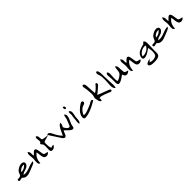

<svg xmlns="http://www.w3.org/2000/svg" viewBox="462 -2398 4296 4296"><g transform="rotate(-45 2610.5 -249.5)"><path d="M433 -302Q433 -274 406.5 -247.5Q380 -221 349 -210Q332 -203 307.5 -195.5Q283 -188 270.5 -184Q258 -180 242.5 -170Q227 -160 215 -147Q258 -136 309.5 -145.5Q361 -155 398 -171Q435 -187 485.5 -202.5Q536 -218 578 -218Q572 -191 548 -176Q537 -169 504 -155Q471 -141 415 -119.5Q359 -98 356 -97Q325 -84 293 -78.5Q261 -73 229 -77.5Q197 -82 176 -100Q172 -102 160 -115Q148 -128 140 -129Q133 -129 107.5 -122.5Q82 -116 71 -115Q56 -114 48 -125Q40 -136 40 -150Q40 -162 49 -166.5Q58 -171 69.5 -170.5Q81 -170 95.5 -170.5Q110 -171 119 -176Q144 -183 151 -191.5Q158 -200 171 -234Q176 -249 181.5 -260.5Q187 -272 195.5 -282Q204 -292 208 -297Q212 -302 226 -311Q240 -320 244.5 -323Q249 -326 269 -338Q302 -357 339.5 -362.5Q377 -368 405 -353Q433 -338 433 -302ZM389 -305Q334 -312 291 -289Q248 -266 223 -226Q259 -224 291 -236Q323 -248 342 -263Q361 -278 389 -305Z M676 -376Q676 -369 676.5 -356.5Q677 -344 677 -338.5Q677 -333 678 -323.5Q679 -314 680.5 -306Q682 -298 684 -289Q686 -290 711 -318Q736 -346 754 -359Q772 -372 788 -372Q799 -372 806.5 -366.5Q814 -361 817 -356Q820 -351 827 -336Q834 -322 843.5 -253.5Q853 -185 858 -172Q862 -145 961 -131Q956 -107 928 -92Q900 -77 867 -80.5Q834 -84 819 -107Q801 -135 796 -174Q784 -286 779 -297Q670 -221 668 -68Q647 -70 635.5 -84Q624 -98 622 -120.5Q620 -143 621 -164.5Q622 -186 625.5 -214.5Q629 -243 629 -257Q629 -280 622.5 -328Q616 -376 620 -402.5Q624 -429 645 -447Q649 -441 656.5 -429.5Q664 -418 667 -413Q670 -408 673 -398Q676 -388 676 -376Z M1013 -139Q1013 -153 1015 -190.5Q1017 -228 1016.5 -257Q1016 -286 1013 -303Q1010 -316 989 -339.5Q968 -363 971 -376Q973 -383 988.5 -392.5Q1004 -402 1004 -415Q1008 -435 1000.5 -485.5Q993 -536 1002 -549Q1007 -558 1021 -558Q1052 -558 1058 -495Q1062 -431 1068 -424Q1074 -416 1088 -411Q1102 -406 1125 -403Q1148 -400 1163.5 -398Q1179 -396 1208 -394Q1237 -392 1243 -392Q1148 -364 1132 -360Q1088 -351 1079 -344Q1061 -331 1061 -297Q1061 -242 1065.5 -207.5Q1070 -173 1084 -139Q1098 -143 1110 -146.5Q1122 -150 1126.5 -151.5Q1131 -153 1139.5 -154Q1148 -155 1163 -155Q1159 -127 1128 -103.5Q1097 -80 1065 -80Q1013 -82 1013 -139Z M1823 -452Q1839 -439 1844 -409Q1844 -404 1844 -400Q1844 -361 1825 -314Q1806 -267 1784.5 -219Q1763 -171 1760 -133Q1756 -91 1720 -91Q1681 -91 1615 -161Q1574 -204 1552 -218Q1547 -210 1535 -180Q1523 -150 1512 -125Q1501 -100 1497 -100Q1483 -86 1469 -83.5Q1455 -81 1442 -89.5Q1429 -98 1419.5 -108Q1410 -118 1402 -131L1259 -350Q1232 -388 1228 -415Q1268 -420 1290 -399.5Q1312 -379 1331 -336Q1385 -219 1457 -147Q1465 -156 1492 -218.5Q1519 -281 1528 -297Q1551 -336 1573 -360.5Q1595 -385 1623 -392Q1625 -370 1620.5 -350Q1616 -330 1611.5 -320Q1607 -310 1595 -290Q1592 -284 1592 -280Q1605 -246 1634 -212Q1663 -178 1692 -178Q1715 -178 1727 -214Q1752 -283 1781 -352Q1794 -422 1797 -431Q1806 -466 1823 -452Z M1933 -526Q1912 -523 1904.5 -543Q1897 -563 1902 -589Q1903 -595 1906.5 -596Q1910 -597 1918 -597Q1932 -601 1942.5 -584.5Q1953 -568 1951.5 -548Q1950 -528 1933 -526ZM1910 -233Q1909 -249 1918 -295Q1927 -341 1926 -344Q1926 -347 1924.5 -363Q1923 -379 1922.5 -387.5Q1922 -396 1922.5 -408Q1923 -420 1927 -427.5Q1931 -435 1938 -437Q1953 -435 1967 -412.5Q1981 -390 1978 -367Q1980 -359 1975 -329Q1970 -299 1963.5 -270.5Q1957 -242 1957 -242Q1957 -233 1956 -215Q1955 -197 1954 -185Q1953 -173 1951 -155.5Q1949 -138 1945.5 -126Q1942 -114 1937.5 -102.5Q1933 -91 1926 -84.5Q1919 -78 1910 -76Q1902 -91 1900.5 -111Q1899 -131 1902 -147.5Q1905 -164 1907.5 -189Q1910 -214 1910 -233Z M2367 -210Q2373 -210 2389.5 -220.5Q2406 -231 2421.5 -241Q2437 -251 2455.5 -256Q2474 -261 2484 -250Q2495 -239 2501 -226Q2479 -214 2448 -197Q2417 -180 2405.5 -173.5Q2394 -167 2373.5 -156.5Q2353 -146 2334 -137.5Q2315 -129 2289 -118Q2198 -80 2105 -72Q2079 -69 2067 -86.5Q2055 -104 2056 -132Q2058 -169 2077.5 -207.5Q2097 -246 2128 -278Q2159 -310 2191 -335Q2223 -360 2256 -379Q2282 -395 2301.5 -386Q2321 -377 2321 -348Q2321 -335 2311 -325Q2301 -315 2289 -310Q2277 -305 2258 -298.5Q2239 -292 2232 -289Q2197 -274 2158.5 -226Q2120 -178 2114 -139Q2153 -134 2194.5 -144.5Q2236 -155 2296 -180.5Q2356 -206 2367 -210Z M2551 -591Q2552 -624 2576 -637L2579 -633Q2582 -630 2584.5 -629Q2587 -628 2592 -629Q2604 -624 2613 -604Q2622 -584 2623 -566Q2626 -524 2631 -439.5Q2636 -355 2639 -313Q2650 -319 2656.5 -322.5Q2663 -326 2669 -329.5Q2675 -333 2680 -337Q2685 -341 2689 -343.5Q2693 -346 2700.5 -353Q2708 -360 2712.5 -364Q2717 -368 2729.5 -380Q2742 -392 2750 -400Q2758 -408 2768.5 -422Q2779 -436 2788 -445Q2797 -454 2809 -457Q2816 -459 2822.5 -447.5Q2829 -436 2830 -422Q2831 -416 2827.5 -409Q2824 -402 2820.5 -396.5Q2817 -391 2809 -383.5Q2801 -376 2796.5 -372Q2792 -368 2784 -361Q2776 -354 2774 -352Q2748 -331 2728.5 -313.5Q2709 -296 2702.5 -290Q2696 -284 2683.5 -274.5Q2671 -265 2647 -249Q2687 -226 2788.5 -190.5Q2890 -155 2923 -139Q2938 -132 2945 -118.5Q2952 -105 2946 -94.5Q2940 -84 2922 -82Q2916 -81 2906.5 -84Q2897 -87 2883.5 -93Q2870 -99 2868 -100Q2863 -102 2838 -112Q2813 -122 2792.5 -129.5Q2772 -137 2746.5 -146.5Q2721 -156 2700.5 -161Q2680 -166 2668 -166Q2650 -166 2631 -162Q2643 -116 2623 -84Q2584 -100 2575 -136Q2560 -200 2556 -235Q2558 -246 2565 -271Q2572 -296 2575.5 -317Q2579 -338 2578 -360Q2572 -506 2551 -591Z M2994 -629Q3011 -630 3020 -622.5Q3029 -615 3037 -594Q3049 -560 3049 -486Q3049 -409 3055.5 -302Q3062 -195 3062 -150Q3062 -98 3049 -68Q3022 -80 3011 -116Q3000 -152 3001 -187.5Q3002 -223 3006 -277.5Q3010 -332 3010 -357Q3010 -370 3009.5 -399.5Q3009 -429 3008.5 -437Q3008 -445 3006.5 -464Q3005 -483 3002 -493.5Q2999 -504 2994.5 -520.5Q2990 -537 2983 -557Q2966 -601 2994 -629Z M3186 -147Q3228 -150 3278.5 -183.5Q3329 -217 3344 -249Q3355 -265 3360.5 -332.5Q3366 -400 3376 -415Q3407 -404 3415.5 -373Q3424 -342 3423 -281Q3423 -273 3427 -245.5Q3431 -218 3431 -210Q3429 -194 3436.5 -183.5Q3444 -173 3459 -166Q3474 -159 3487 -155.5Q3500 -152 3518 -148Q3523 -148 3525 -147Q3510 -132 3500 -123.5Q3490 -115 3473 -107.5Q3456 -100 3438 -100Q3397 -100 3380 -136Q3371 -153 3360 -178Q3240 -83 3179 -80Q3166 -80 3156.5 -85Q3147 -90 3142 -98Q3137 -106 3134 -120Q3131 -134 3131 -146Q3131 -158 3131 -176Q3133 -266 3122 -388Q3121 -407 3129.5 -426Q3138 -445 3152 -447Q3165 -448 3176 -421Q3187 -394 3185 -374Q3170 -216 3186 -147Z M3608 -376Q3608 -369 3608.5 -356.5Q3609 -344 3609 -338.5Q3609 -333 3610 -323.5Q3611 -314 3612.5 -306Q3614 -298 3616 -289Q3618 -290 3643 -318Q3668 -346 3686 -359Q3704 -372 3720 -372Q3731 -372 3738.5 -366.5Q3746 -361 3749 -356Q3752 -351 3759 -336Q3766 -322 3775.5 -253.5Q3785 -185 3790 -172Q3794 -145 3893 -131Q3888 -107 3860 -92Q3832 -77 3799 -80.5Q3766 -84 3751 -107Q3733 -135 3728 -174Q3716 -286 3711 -297Q3602 -221 3600 -68Q3579 -70 3567.5 -84Q3556 -98 3554 -120.5Q3552 -143 3553 -164.5Q3554 -186 3557.5 -214.5Q3561 -243 3561 -257Q3561 -280 3554.5 -328Q3548 -376 3552 -402.5Q3556 -429 3577 -447Q3581 -441 3588.5 -429.5Q3596 -418 3599 -413Q3602 -408 3605 -398Q3608 -388 3608 -376Z M3984 -83Q3955 -82 3943 -99Q3931 -116 3936 -147Q3941 -180 3957.5 -206Q3974 -232 3993.5 -248.5Q4013 -265 4046 -279.5Q4079 -294 4104.5 -302Q4130 -310 4173 -320Q4182 -320 4196 -341Q4210 -362 4220 -360Q4231 -358 4239 -348.5Q4247 -339 4251.5 -328.5Q4256 -318 4258 -299Q4260 -280 4260 -269Q4260 -258 4260 -237Q4260 -234 4260 -233Q4260 -198 4255.5 -113.5Q4251 -29 4255 14Q4256 38 4251.5 57Q4247 76 4238.5 89.5Q4230 103 4214 112Q4198 121 4182 126Q4166 131 4142.5 134Q4119 137 4100.5 137.5Q4082 138 4055 138Q4000 138 3965.5 125.5Q3931 113 3923 78Q3924 61 3946 46Q3968 31 3994.5 22.5Q4021 14 4047 10L3991 66Q4035 85 4085.5 82.5Q4136 80 4173 58Q4198 43 4206 -5Q4214 -53 4210 -98Q4206 -143 4196 -186Q4185 -180 4137 -146.5Q4089 -113 4056 -99Q4023 -85 3984 -83ZM4196 -265Q4127 -281 4057.5 -239.5Q3988 -198 3975 -139Q4021 -132 4070 -148.5Q4119 -165 4154 -197.5Q4189 -230 4196 -265Z M4693 -302Q4693 -274 4666.5 -247.5Q4640 -221 4609 -210Q4592 -203 4567.5 -195.5Q4543 -188 4530.5 -184Q4518 -180 4502.5 -170Q4487 -160 4475 -147Q4518 -136 4569.5 -145.5Q4621 -155 4658 -171Q4695 -187 4745.5 -202.5Q4796 -218 4838 -218Q4832 -191 4808 -176Q4797 -169 4764 -155Q4731 -141 4675 -119.5Q4619 -98 4616 -97Q4585 -84 4553 -78.5Q4521 -73 4489 -77.5Q4457 -82 4436 -100Q4432 -102 4420 -115Q4408 -128 4400 -129Q4393 -129 4367.5 -122.5Q4342 -116 4331 -115Q4316 -114 4308 -125Q4300 -136 4300 -150Q4300 -162 4309 -166.5Q4318 -171 4329.5 -170.5Q4341 -170 4355.5 -170.5Q4370 -171 4379 -176Q4404 -183 4411 -191.5Q4418 -200 4431 -234Q4436 -249 4441.5 -260.5Q4447 -272 4455.5 -282Q4464 -292 4468 -297Q4472 -302 4486 -311Q4500 -320 4504.5 -323Q4509 -326 4529 -338Q4562 -357 4599.5 -362.5Q4637 -368 4665 -353Q4693 -338 4693 -302ZM4649 -305Q4594 -312 4551 -289Q4508 -266 4483 -226Q4519 -224 4551 -236Q4583 -248 4602 -263Q4621 -278 4649 -305Z M4936 -376Q4936 -369 4936.5 -356.5Q4937 -344 4937 -338.5Q4937 -333 4938 -323.5Q4939 -314 4940.5 -306Q4942 -298 4944 -289Q4946 -290 4971 -318Q4996 -346 5014 -359Q5032 -372 5048 -372Q5059 -372 5066.5 -366.5Q5074 -361 5077 -356Q5080 -351 5087 -336Q5094 -322 5103.5 -253.5Q5113 -185 5118 -172Q5122 -145 5221 -131Q5216 -107 5188 -92Q5160 -77 5127 -80.5Q5094 -84 5079 -107Q5061 -135 5056 -174Q5044 -286 5039 -297Q4930 -221 4928 -68Q4907 -70 4895.5 -84Q4884 -98 4882 -120.5Q4880 -143 4881 -164.5Q4882 -186 4885.5 -214.5Q4889 -243 4889 -257Q4889 -280 4882.5 -328Q4876 -376 4880 -402.5Q4884 -429 4905 -447Q4909 -441 4916.5 -429.5Q4924 -418 4927 -413Q4930 -408 4933 -398Q4936 -388 4936 -376Z"/></g></svg>

Font: Long Cang
Style: Regular
Weight: 400
Designer: ZhongQi
Foundry: ZhongQi
Version: Version 2.001